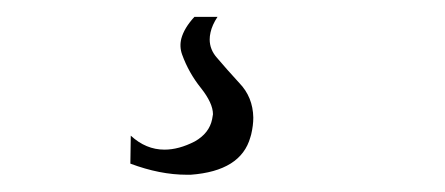

<svg xmlns="http://www.w3.org/2000/svg" viewBox="-20 2 528 228"><path d="M210.9 22Q210.9 22 238.3 22Q231.9 31.7 230 40.5Q229 44.9 229 48.8Q229 61 237.8 70.8Q249 84 264.2 100.6Q280.3 117.2 280.8 141.6Q280.8 150.9 278.3 161.6Q277.8 163.1 277.3 165Q266.1 205.1 206.5 209.5Q204.1 209.5 201.7 209.5Q169.9 209.5 134.8 196.3L135.3 163.1Q153.3 179.7 175.3 179.7Q192.4 179.7 211.4 169.9Q228.5 160.2 231.9 143.6Q232.4 140.6 232.9 137.7Q232.9 124.5 218.5 106.4Q204.1 88.4 196.3 66.9Q192.9 57.6 195.3 47.9Q198.7 35.2 210.9 22Z"/></svg>

Font: Caudex
Style: Italic
Weight: 400
Italic angle: -13°
Version: Version 1.04